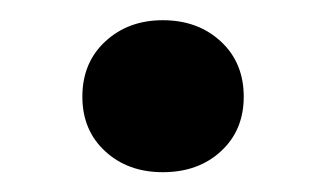

<svg xmlns="http://www.w3.org/2000/svg" viewBox="-20 -165 331 190"><path d="M61.5 -69.3Q61.5 -103 84.2 -124Q106.9 -145 141.1 -145Q175.8 -145 198.5 -124Q221.2 -103 221.2 -69.3Q221.2 -36.1 198.7 -15.4Q176.3 5.4 141.1 5.4Q106.4 5.4 84 -15.4Q61.5 -36.1 61.5 -69.3Z"/></svg>

Font: TypoPRO Roboto
Style: Bold
Weight: 700
Designer: Google
Version: Version 2.136; 2016